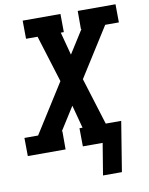

<svg xmlns="http://www.w3.org/2000/svg" viewBox="-103 -805 814 1051"><g transform="rotate(-10 304.5 -279.5)"><path d="M383 176 412 0H302L301 -101H318L284 -229L203 -101H206V0H-4L-5 -101H71L243 -373L162 -634H98L97 -735H307L308 -634H291L325 -506L406 -634H403V-735H613L614 -634H538L366 -362L447 -101H533L488 176Z"/></g></svg>

Font: Iosevka Etoile
Style: Bold Italic
Weight: 700
Italic angle: -9°
Designer: Belleve Invis
Foundry: Belleve Invis
Version: Version 28.1.0; ttfautohint (v1.8.4)